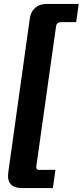

<svg xmlns="http://www.w3.org/2000/svg" viewBox="-20 -788 419 973"><path d="M366 -676H290Q267 -676 264 -654L164 55Q162 73 178 73H261L248 165H92Q11 165 22 85L131 -694Q136 -729 158.5 -748.5Q181 -768 215 -768H379Z"/></svg>

Font: Ezarion
Style: Bold Italic
Weight: 700
Italic angle: -8°
Designer: Natanael Gama
Version: Version 1.001;PS 001.001;hotconv 1.0.70;makeotf.lib2.5.58329